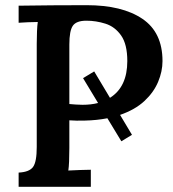

<svg xmlns="http://www.w3.org/2000/svg" viewBox="-20 -722 668 742"><path d="M52 -55Q93 -57 107.5 -76.5Q122 -96 122 -154V-553Q122 -578 123 -601Q124 -624 126 -637Q109 -637 87 -636Q65 -635 52 -634V-700Q117 -701 182.5 -701.5Q248 -702 315 -702Q452 -702 530 -649.5Q608 -597 608 -486Q608 -446 591 -405.5Q574 -365 538 -331.5Q502 -298 444 -278L490 -201L449 -176L395 -265Q354 -257 308 -256Q274 -255 248 -257V-150Q248 -122 247 -98.5Q246 -75 244 -63Q262 -64 289.5 -65Q317 -66 331 -66V0H52ZM248 -320Q261 -319 273 -318Q285 -317 299 -317Q332 -317 359 -324L301 -420L344 -446L405 -344Q472 -386 472 -486Q472 -551 448 -585Q424 -619 387.5 -630.5Q351 -642 314 -642Q275 -642 261.5 -622.5Q248 -603 248 -550Z"/></svg>

Font: Lora SemiBold
Style: Regular
Weight: 600
Designer: Olga Karpushina, Alexei Vanyashin (Cyrillic)
Foundry: Cyreal
Version: Version 3.011; ttfautohint (v1.8.4.7-5d5b)